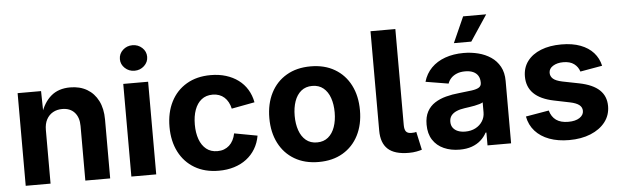

<svg xmlns="http://www.w3.org/2000/svg" viewBox="-49 -943 3643 1127"><g transform="rotate(-5 1772.5 -379.0)"><path d="M208.8 -316.1V0H62.4V-545.9H200.6L203 -409.6H194.2Q215.7 -477.9 259.4 -515.3Q303.2 -552.7 372.3 -552.7Q429.1 -552.7 471.3 -528.1Q513.4 -503.4 536.8 -457.3Q560.1 -411.3 560.1 -347.2V0H413.7V-321.7Q413.7 -372.5 387.4 -401.5Q361.2 -430.4 314.9 -430.4Q284 -430.4 260 -416.9Q236 -403.3 222.4 -377.9Q208.8 -352.4 208.8 -316.1Z M684.9 0V-545.9H831.4V0ZM758.1 -617.1Q725 -617.1 701.4 -639.2Q677.8 -661.3 677.8 -692.2Q677.8 -723.8 701.4 -745.7Q725 -767.5 758.1 -767.5Q791.3 -767.5 815 -745.7Q838.6 -723.9 838.6 -692.3Q838.6 -661.3 815 -639.2Q791.3 -617.1 758.1 -617.1Z M1200 10.7Q1117.9 10.7 1058 -24.6Q998.1 -59.9 965.7 -123.3Q933.3 -186.6 933.3 -270.6Q933.3 -355.2 965.7 -418.7Q998.1 -482.2 1058 -517.4Q1117.9 -552.7 1200 -552.7Q1248.8 -552.7 1289.7 -540.1Q1330.7 -527.5 1362.4 -504Q1394.1 -480.5 1414.5 -446.9Q1435 -413.2 1442.8 -371.3L1306.7 -345.8Q1302.1 -367 1292.9 -383.9Q1283.8 -400.9 1270.5 -412.9Q1257.3 -424.9 1239.9 -431.2Q1222.6 -437.5 1201.6 -437.5Q1162.4 -437.5 1136 -416.4Q1109.5 -395.4 1096 -357.9Q1082.5 -320.5 1082.5 -271.1Q1082.5 -222.4 1096 -184.8Q1109.5 -147.3 1136 -125.9Q1162.4 -104.6 1201.6 -104.6Q1222.9 -104.6 1240.4 -111.1Q1257.9 -117.7 1271.5 -130Q1285.1 -142.4 1294.3 -160.2Q1303.5 -177.9 1307.8 -199.9L1443.7 -174.7Q1436.1 -131.5 1415.5 -97.4Q1395 -63.3 1363.3 -39Q1331.6 -14.8 1290.3 -2.1Q1249 10.7 1200 10.7Z M1788.6 10.7Q1706.5 10.7 1646.5 -24.6Q1586.5 -59.9 1554.1 -123.3Q1521.6 -186.6 1521.6 -270.6Q1521.6 -355.2 1554.1 -418.7Q1586.5 -482.2 1646.5 -517.4Q1706.5 -552.7 1788.6 -552.7Q1871 -552.7 1930.8 -517.4Q1990.7 -482.2 2023.1 -418.7Q2055.5 -355.2 2055.5 -270.6Q2055.5 -186.6 2023.1 -123.3Q1990.7 -59.9 1930.8 -24.6Q1871 10.7 1788.6 10.7ZM1788.6 -104.6Q1827.7 -104.6 1854 -126.3Q1880.3 -148.1 1893.4 -185.8Q1906.6 -223.5 1906.6 -271.1Q1906.6 -319.2 1893.4 -356.8Q1880.3 -394.3 1854 -415.9Q1827.7 -437.5 1788.6 -437.5Q1749.5 -437.5 1723.3 -415.9Q1697.1 -394.3 1684 -356.9Q1670.9 -319.5 1670.9 -271.1Q1670.9 -223.5 1684 -185.8Q1697.1 -148.1 1723.3 -126.3Q1749.5 -104.6 1788.6 -104.6Z M2320 3.4Q2236.3 3.4 2196.9 -32.7Q2157.6 -68.9 2157.6 -141.7V-727.5H2304V-161.8Q2304 -135.5 2313.2 -123.7Q2322.4 -111.9 2344.4 -111.9Q2356.2 -111.9 2362.6 -112.7Q2369 -113.6 2373.8 -115.3L2397.2 -8.3Q2385.4 -4.4 2365.3 -0.5Q2345.2 3.4 2320 3.4Z M2619.2 10.6Q2567.2 10.6 2526 -7.8Q2484.9 -26.1 2461.3 -62.4Q2437.7 -98.7 2437.7 -152.6Q2437.7 -198.5 2454.4 -229.1Q2471.1 -259.7 2500.1 -278.4Q2529.2 -297.1 2566.1 -306.8Q2603 -316.6 2643.5 -320.4Q2690.8 -325.2 2719.8 -329.4Q2748.8 -333.6 2762.4 -342.5Q2776 -351.5 2776 -369.2V-371.6Q2776 -394.9 2766.1 -411.1Q2756.1 -427.3 2737.1 -435.9Q2718 -444.5 2690.2 -444.5Q2662.2 -444.5 2641.3 -436Q2620.3 -427.4 2606.9 -413.2Q2593.5 -399 2587.6 -381.3L2453.3 -403.6Q2467.2 -451.3 2499.9 -484.5Q2532.7 -517.7 2581.3 -535.2Q2630 -552.7 2690.7 -552.7Q2734.6 -552.7 2776.1 -542.3Q2817.6 -531.9 2850.6 -509.7Q2883.6 -487.6 2903 -452.4Q2922.4 -417.2 2922.4 -367.5V0H2783.5V-75.8H2778.7Q2765.5 -50.4 2743.5 -31Q2721.6 -11.5 2690.7 -0.4Q2659.8 10.6 2619.2 10.6ZM2660.5 -92.1Q2695.1 -92.1 2721.3 -105.9Q2747.4 -119.6 2762.2 -143Q2777.1 -166.4 2777.1 -195.2V-254.2Q2770.4 -249.7 2757.3 -245.8Q2744.2 -241.8 2728.2 -238.7Q2712.1 -235.6 2696.4 -233.3Q2680.8 -231 2668.6 -229.3Q2641.6 -225.7 2621.1 -216.9Q2600.7 -208.2 2589.3 -193.6Q2578 -179 2578 -156.9Q2578 -135.7 2588.7 -121.3Q2599.4 -106.9 2617.9 -99.5Q2636.5 -92.1 2660.5 -92.1ZM2639 -615.1 2706.8 -767.1H2842.7L2741.6 -615.1Z M3264.2 10.7Q3198.3 10.7 3147.4 -8.2Q3096.6 -27.1 3064.5 -62.8Q3032.3 -98.6 3022.8 -149.2L3159.3 -172.6Q3170 -134.6 3196.8 -115.6Q3223.6 -96.5 3268.5 -96.5Q3310.3 -96.5 3334.6 -112.5Q3358.9 -128.5 3358.9 -153Q3358.9 -174.4 3341.7 -188.1Q3324.4 -201.7 3288.3 -209.2L3194.4 -228.5Q3115.4 -244.8 3076.4 -283.5Q3037.3 -322.2 3037.3 -383.5Q3037.3 -435.9 3065.9 -473.8Q3094.5 -511.7 3146 -532.2Q3197.5 -552.7 3266.4 -552.7Q3331.2 -552.7 3378.6 -534.8Q3425.9 -516.9 3455.1 -484.4Q3484.2 -451.8 3494.3 -407.1L3364.3 -384.3Q3355.8 -412.2 3332.1 -430Q3308.5 -447.7 3268.7 -447.7Q3232.5 -447.7 3208.1 -432.5Q3183.7 -417.3 3183.7 -392.3Q3183.7 -371.8 3199.4 -357.6Q3215.2 -343.4 3253.8 -335.3L3351.9 -315.8Q3431.2 -299.8 3469.8 -263.3Q3508.5 -226.8 3508.5 -168.3Q3508.5 -114.7 3477.2 -74.4Q3445.9 -34.2 3390.8 -11.7Q3335.8 10.7 3264.2 10.7Z"/></g></svg>

Font: Adwaita Sans
Style: Regular
Weight: 400
Designer: Rasmus Andersson
Foundry: rsms
Version: Version 4.001;git-9221beed3